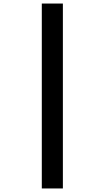

<svg xmlns="http://www.w3.org/2000/svg" viewBox="-20 -871 591 1084"><path d="M216 193H335V-851H216Z"/></svg>

Font: Noto Sans Tamil UI ExtraCondensed ExtraBold
Style: Regular
Weight: 800
Width: 2
Designer: Jelle Bosma - Monotype Design Team
Foundry: Monotype Imaging Inc.
Version: Version 2.004